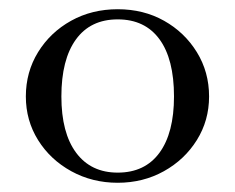

<svg xmlns="http://www.w3.org/2000/svg" viewBox="-20 -743 509 416"><path d="M235 -347Q180 -347 134.5 -372Q89 -397 62.5 -439.5Q36 -482 36 -534Q36 -587 62.5 -630Q89 -673 134 -698Q179 -723 235 -723Q291 -723 335.5 -698Q380 -673 406.5 -630Q433 -587 433 -534Q433 -482 406.5 -439.5Q380 -397 335 -372Q290 -347 235 -347ZM235 -369Q294 -369 325.5 -412Q357 -455 357 -534Q357 -615 325.5 -658Q294 -701 235 -701Q176 -701 144.5 -657.5Q113 -614 113 -534Q113 -455 145 -412Q177 -369 235 -369Z"/></svg>

Font: Baskervville SC
Style: Regular
Weight: 400
Designer: Alexis Faudot, Rémi Forte, Morgane Pierson, Rafael Ribas, Tanguy Vanlaeys, Rosalie Wagner, Thomas Huot-Marchand
Foundry: ANRT
Version: Version 1.100